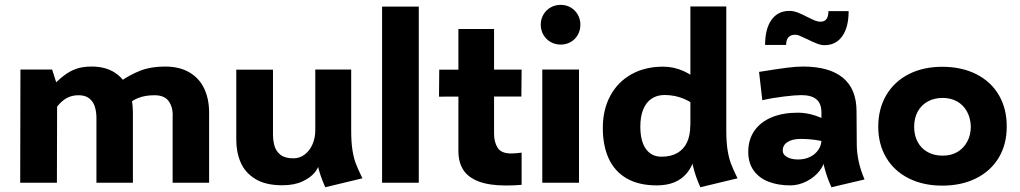

<svg xmlns="http://www.w3.org/2000/svg" viewBox="-20 -768 4287 807"><path d="M705.6 -275.4Q708 -315.4 689.9 -341.6Q671.9 -367.7 629.4 -367.7Q589.4 -367.7 559.8 -355.7Q530.3 -343.8 504.4 -317.9L480 -421.9Q525.9 -454.1 570.3 -471.2Q614.7 -488.3 673.8 -488.3Q734.4 -488.3 775.9 -463.9Q817.4 -439.5 837.9 -396.5Q858.4 -353.5 858.9 -297.9V0H705.6ZM65.9 -475.6H199.2L220.2 -409.7L219.2 0H64.9ZM385.3 -275.4Q384.8 -301.8 377.7 -322.3Q370.6 -342.8 354 -355.2Q337.4 -367.7 310.5 -367.7Q285.2 -367.7 265.6 -358.4Q246.1 -349.1 229 -330.3Q211.9 -311.5 190.4 -278.8V-397.5Q225.1 -432.1 248.8 -450.4Q272.5 -468.8 299.8 -478.5Q327.1 -488.3 364.7 -488.3Q421.9 -488.3 460.7 -463.9Q499.5 -439.5 518.8 -396.5Q538.1 -353.5 538.6 -297.9V0H385.3Z M1166.5 10.7Q1096.2 10.7 1053 -15.9Q1009.8 -42.5 991.5 -85.4Q973.1 -128.4 973.1 -179.7V-475.1H1127.4V-204.6Q1127.4 -175.3 1134.3 -153.1Q1141.1 -130.9 1159.9 -116.7Q1178.7 -102.5 1213.4 -102.5Q1239.3 -102.5 1260.3 -118.2Q1281.2 -133.8 1293.2 -160.9Q1305.2 -188 1305.2 -220.7L1319.8 -77.6Q1319.8 -64.5 1303 -43.2Q1286.1 -22 1251.5 -5.6Q1216.8 10.7 1166.5 10.7ZM1347.2 19Q1305.2 -73.2 1305.2 -160.2L1456.1 -219.7Q1456.1 -170.4 1461.4 -137Q1466.8 -103.5 1475.6 -80.6Q1484.4 -57.6 1500.5 -24.4L1503.4 -18.6ZM1305.2 -160.2V-475.6H1456.1V-103Z M1585.9 -740.2H1740.2V0H1585.9Z M2107.9 11.7Q2037.1 11.7 1992.4 -5.1Q1947.8 -22 1927.2 -54Q1906.7 -85.9 1906.7 -133.3V-646H2056.6V-206.1Q2056.6 -170.4 2071.8 -146.7Q2086.9 -123 2127.9 -123Q2147.5 -123 2172.4 -126.5V8.8Q2141.1 11.7 2107.9 11.7ZM2172.4 -475.6 2171.4 -362.3 1825.2 -361.8 1826.2 -475.1Z M2336.4 -580.6Q2313.2 -580.6 2294.1 -591.6Q2274.9 -602.5 2263.9 -621.8Q2252.9 -641.2 2252.9 -664.6Q2252.9 -687.5 2263.9 -706.5Q2274.9 -725.6 2294.1 -736.6Q2313.2 -747.6 2336.4 -747.6Q2359.9 -747.6 2378.7 -736.6Q2397.5 -725.6 2408.4 -706.5Q2419.4 -687.5 2419.4 -664.3Q2419.4 -641.1 2408.7 -621.8Q2397.9 -602.5 2379 -591.6Q2360.1 -580.6 2336.4 -580.6ZM2259.3 -475.6H2413.6V0H2259.3Z M2740.7 11.2Q2664.6 11.2 2613.8 -18.3Q2563 -47.9 2538.3 -102.1Q2513.7 -156.2 2513.7 -230.5Q2513.7 -307.1 2545.2 -365.5Q2576.7 -423.8 2634 -455.8Q2691.4 -487.8 2767.1 -487.8Q2811.5 -487.8 2852.8 -469.5Q2894 -451.2 2932.1 -414.6L2923.8 -303.2Q2896.5 -334.5 2857.2 -351.6Q2817.9 -368.7 2773.4 -368.7Q2741.2 -368.7 2718.3 -353Q2695.3 -337.4 2683.3 -307.6Q2671.4 -277.8 2671.4 -235.8Q2671.4 -175.3 2694.6 -142.3Q2717.8 -109.4 2760.3 -109.4Q2799.8 -109.4 2826.9 -125Q2854 -140.6 2867.7 -169.9Q2881.3 -199.2 2881.3 -240.7L2910.6 -195.3Q2910.6 -93.8 2867.9 -41.3Q2825.2 11.2 2740.7 11.2ZM2923.8 19Q2881.8 -73.2 2881.8 -160.2L3032.7 -219.7Q3032.7 -170.4 3038.1 -137Q3043.5 -103.5 3052.2 -80.6Q3061 -57.6 3077.1 -24.4L3080.1 -18.6ZM2881.8 -160.2V-740.7H3032.7V-103Z M3474.6 19Q3432.6 -73.2 3432.6 -160.2V-294.9Q3432.6 -333 3411.4 -350.6Q3390.1 -368.2 3348.6 -368.2Q3322.8 -368.2 3274.2 -362.3Q3225.6 -356.4 3184.1 -346.7L3170.4 -465.8Q3245.6 -478 3286.4 -483.2Q3327.1 -488.3 3355 -488.3Q3465.3 -488.3 3522.5 -441.4Q3579.6 -394.5 3580.1 -301.8L3581.1 -161.1Q3581.5 -88.9 3613.8 -13.7ZM3301.8 11.2Q3251 11.2 3211.2 -3.9Q3171.4 -19 3148.2 -50.8Q3125 -82.5 3125 -129.9Q3125 -180.7 3150.4 -217.8Q3175.8 -254.9 3222.9 -274.7Q3270 -294.4 3333.5 -294.4Q3370.6 -294.4 3408.9 -281.5Q3447.3 -268.6 3483.4 -243.2L3484.9 -160.2Q3459.5 -170.9 3422.1 -177.5Q3384.8 -184.1 3345.7 -184.1Q3310.1 -184.1 3289.8 -170.9Q3269.5 -157.7 3270 -134.3Q3270 -118.2 3288.1 -107.9Q3306.2 -97.7 3334.5 -97.7Q3363.3 -97.7 3385.5 -108.9Q3407.7 -120.1 3420.2 -139.2Q3432.6 -158.2 3432.6 -180.2L3447.8 -110.4Q3447.8 -80.6 3426.5 -52.2Q3405.3 -23.9 3371.1 -6.3Q3336.9 11.2 3301.8 11.2ZM3445.8 -578.1Q3430.7 -578.1 3413.3 -585Q3396 -591.8 3371.1 -604Q3349.6 -614.3 3340.1 -618.2Q3330.6 -622.1 3323.2 -622.1Q3303.7 -622.1 3293.9 -611.3Q3284.2 -600.6 3284.2 -579.1H3195.8Q3195.8 -647 3222.7 -684.6Q3249.5 -722.2 3297.9 -722.2Q3314.9 -722.2 3332.3 -715.6Q3349.6 -709 3373 -696.8Q3394.5 -686 3406 -681.4Q3417.5 -676.8 3428.7 -676.8Q3445.3 -676.8 3453.6 -687.7Q3461.9 -698.7 3461.9 -721.2H3546.9Q3546.9 -653.3 3520 -615.7Q3493.2 -578.1 3445.8 -578.1Z M3940.4 12.2Q3860.3 12.2 3799.3 -18.5Q3738.4 -49.1 3704.9 -105.4Q3671.4 -161.6 3671.4 -235.5Q3671.4 -310.3 3704.8 -367.6Q3738.3 -424.8 3799.3 -456.1Q3860.2 -487.3 3940.4 -487.3Q4022 -487.3 4083.7 -456.1Q4145.5 -424.8 4178.7 -367.7Q4211.9 -310.5 4211.4 -235.4Q4211.4 -161.1 4177.8 -105.1Q4144.1 -49.1 4082.7 -18.5Q4021.3 12.2 3940.4 12.2ZM3942.4 -113.8Q3977.1 -113.8 4003.3 -128.8Q4029.6 -143.9 4044.8 -171.6Q4060.1 -199.2 4060.5 -235.4Q4059.6 -271.5 4044.4 -299.1Q4029.3 -326.7 4002.8 -341.6Q3976.3 -356.4 3942.4 -356.4Q3906.8 -356.4 3879.7 -341.6Q3852.5 -326.7 3837.4 -299.2Q3822.3 -271.6 3822.3 -235.4Q3822.3 -199.2 3837 -171.5Q3851.7 -143.9 3879 -128.8Q3906.2 -113.8 3942.4 -113.8Z"/></svg>

Font: DavidDev Light
Style: Regular
Weight: 300
Designer: David.dev
Foundry: David.dev
Version: Version 1.001;FEAKit 1.0